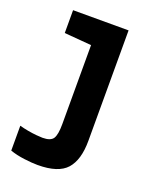

<svg xmlns="http://www.w3.org/2000/svg" viewBox="-147 -640 794 972"><g transform="rotate(20 250.0 -154.0)"><path d="M175 245Q145 245 102 239.5Q59 234 25 222V88Q46 94 71 98.5Q96 103 118 105Q140 107 151 107Q195 107 208.5 85.5Q222 64 222 8V-418L76 -430V-553H375V42Q375 145 330.5 195Q286 245 175 245Z"/></g></svg>

Font: Noto Sans Mono ExtraCondensed Black
Style: Regular
Weight: 900
Width: 2
Designer: Monotype Design Team
Foundry: Monotype Imaging Inc.
Version: Version 2.014